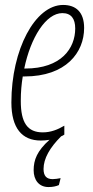

<svg xmlns="http://www.w3.org/2000/svg" viewBox="-20 -558 377 776"><path d="M145 10C158 10 169 9 180 7C130 52 116 88 116 130C116 169 137 198 176 198C193 198 207 195 218 190L225 162C214 164 203 166 193 166C168 166 156 153 156 125C156 83 181 39 227 -7C232 -9 236 -11 240 -14V-50C213 -34 185 -23 153 -23C91 -23 64 -62 64 -150C64 -187 67 -219 72 -249H79C247 -249 320 -346 320 -445C320 -510 286 -538 235 -538C122 -538 26 -358 26 -144C26 -40 69 10 145 10ZM82 -281H78C104 -407 166 -505 232 -505C268 -505 284 -482 284 -443C284 -363 228 -281 82 -281Z"/></svg>

Font: Noto Sans ExtraCondensed ExtraLight
Style: Italic
Weight: 200
Width: 2
Italic angle: -12°
Designer: Monotype Design Team
Foundry: Monotype Imaging Inc.
Version: Version 2.013